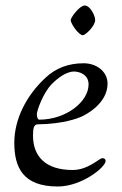

<svg xmlns="http://www.w3.org/2000/svg" viewBox="-20 -666 442 698"><path d="M237 -593C237 -580 266 -538 281 -538C291 -538 326 -572 326 -593C326 -609 308 -646 288 -646C269 -646 237 -602 237 -593ZM32 -147C32 -58 63 12 190 12C277 12 364 -58 364 -81C364 -87 360 -91 352 -91C341 -91 301 -48 244 -48C145 -48 100 -98 100 -173C100 -199 103 -214 117 -214C211 -215 265 -237 274 -241C293 -249 371 -290 371 -362C371 -406 331 -436 284 -436C228 -436 182 -418 145 -383C76 -319 32 -233 32 -147ZM114 -251C114 -264 137 -328 167 -359C193 -386 224 -406 249 -406C266 -406 302 -397 302 -359C302 -296 220 -231 123 -231C116 -231 114 -244 114 -251Z"/></svg>

Font: OFL Sorts Mill Goudy
Style: Italic
Weight: 500
Italic angle: -6°
Version: Version 003.000